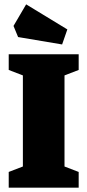

<svg xmlns="http://www.w3.org/2000/svg" viewBox="-20 -861 401 881"><path d="M20 -72 85 -97V-515L20 -540V-612H341V-540L276 -515V-97L341 -72V0H20ZM63 -691 42 -742 100 -841 289 -726 265 -657Z"/></svg>

Font: Grenze Black
Style: Regular
Weight: 900
Designer: Renata Polastri
Foundry: Omnibus-Type
Version: Version 1.002; ttfautohint (v1.8)